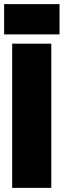

<svg xmlns="http://www.w3.org/2000/svg" viewBox="-32 -912 309 932"><path d="M27 0V-700H217V0ZM-12 -745V-892H257V-745Z"/></svg>

Font: Georama Condensed Black
Style: Regular
Weight: 900
Width: 3
Designer: Jean-Baptiste Levee
Foundry: Production Type
Version: Version 1.000